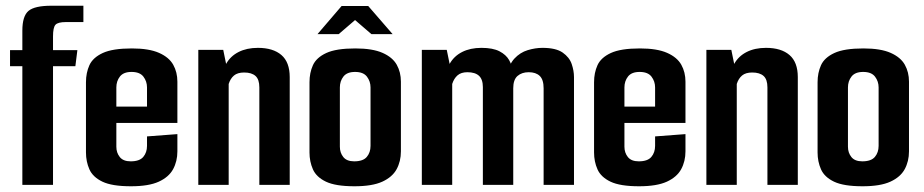

<svg xmlns="http://www.w3.org/2000/svg" viewBox="-20 -645 3225 670"><path d="M58 -414H15V-470H58V-538Q58 -589 79.5 -607Q101 -625 159 -625H271V-568H210Q182 -568 173.5 -558.5Q165 -549 165 -518V-470H250L243 -414H165V0H58Z M437 5Q371 5 337.5 -11Q304 -27 292 -54Q280 -81 280 -113V-358Q280 -391 292 -417.5Q304 -444 338.5 -460Q373 -476 440 -476Q500 -476 535 -460.5Q570 -445 584.5 -419Q599 -393 599 -360V-266L493 -259V-340Q493 -361 480.5 -377.5Q468 -394 439 -394Q411 -394 398.5 -378Q386 -362 386 -340V-133Q386 -112 398 -97Q410 -82 436 -82Q467 -82 480 -97.5Q493 -113 493 -136V-169L599 -177V-117Q599 -82 584 -54.5Q569 -27 534 -11Q499 5 437 5ZM292 -216V-273H599V-216Z M672 -471H759L769 -422Q784 -449 812.5 -463.5Q841 -478 880 -478Q933 -478 962 -453Q991 -428 991 -376V0H885V-340Q885 -368 871.5 -380Q858 -392 832 -392Q809 -392 796.5 -381.5Q784 -371 778 -352V0H672Z M1217 5Q1151 5 1117.5 -11Q1084 -27 1072 -54Q1060 -81 1060 -113V-358Q1060 -391 1072 -417.5Q1084 -444 1118.5 -460Q1153 -476 1220 -476Q1280 -476 1315 -460.5Q1350 -445 1364.5 -419Q1379 -393 1379 -360V-117Q1379 -82 1364 -54.5Q1349 -27 1314 -11Q1279 5 1217 5ZM1216 -82Q1247 -82 1260 -97.5Q1273 -113 1273 -136V-340Q1273 -361 1260.5 -377.5Q1248 -394 1219 -394Q1191 -394 1178.5 -378Q1166 -362 1166 -340V-133Q1166 -112 1178 -97Q1190 -82 1216 -82ZM1088 -526 1172 -624H1265L1350 -526H1276L1219 -575L1162 -526Z M1452 0V-471H1539L1549 -422Q1564 -449 1592.5 -463.5Q1621 -478 1660 -478Q1700 -478 1723 -466Q1746 -454 1756.5 -435.5Q1767 -417 1769 -396L1747 -376Q1755 -419 1775 -440.5Q1795 -462 1821.5 -470Q1848 -478 1873 -478Q1920 -478 1943.5 -461.5Q1967 -445 1975 -421.5Q1983 -398 1983 -376V0H1877V-337Q1877 -367 1863.5 -380Q1850 -393 1825 -393Q1801 -393 1786 -380Q1771 -367 1771 -337V0H1665V-341Q1665 -368 1651.5 -380.5Q1638 -393 1611 -393Q1589 -393 1576.5 -382Q1564 -371 1558 -352V0Z M2210 5Q2144 5 2110.5 -11Q2077 -27 2065 -54Q2053 -81 2053 -113V-358Q2053 -391 2065 -417.5Q2077 -444 2111.5 -460Q2146 -476 2213 -476Q2273 -476 2308 -460.5Q2343 -445 2357.5 -419Q2372 -393 2372 -360V-266L2266 -259V-340Q2266 -361 2253.5 -377.5Q2241 -394 2212 -394Q2184 -394 2171.5 -378Q2159 -362 2159 -340V-133Q2159 -112 2171 -97Q2183 -82 2209 -82Q2240 -82 2253 -97.5Q2266 -113 2266 -136V-169L2372 -177V-117Q2372 -82 2357 -54.5Q2342 -27 2307 -11Q2272 5 2210 5ZM2065 -216V-273H2372V-216Z M2445 -471H2532L2542 -422Q2557 -449 2585.5 -463.5Q2614 -478 2653 -478Q2706 -478 2735 -453Q2764 -428 2764 -376V0H2658V-340Q2658 -368 2644.5 -380Q2631 -392 2605 -392Q2582 -392 2569.5 -381.5Q2557 -371 2551 -352V0H2445Z M2990 5Q2924 5 2890.5 -11Q2857 -27 2845 -54Q2833 -81 2833 -113V-358Q2833 -391 2845 -417.5Q2857 -444 2891.5 -460Q2926 -476 2993 -476Q3053 -476 3088 -460.5Q3123 -445 3137.5 -419Q3152 -393 3152 -360V-117Q3152 -82 3137 -54.5Q3122 -27 3087 -11Q3052 5 2990 5ZM2989 -82Q3020 -82 3033 -97.5Q3046 -113 3046 -136V-340Q3046 -361 3033.5 -377.5Q3021 -394 2992 -394Q2964 -394 2951.5 -378Q2939 -362 2939 -340V-133Q2939 -112 2951 -97Q2963 -82 2989 -82Z"/></svg>

Font: Smooch Sans Thin
Style: Bold
Weight: 700
Version: Version 1.010